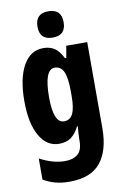

<svg xmlns="http://www.w3.org/2000/svg" viewBox="-107 -828 725 1128"><g transform="rotate(-10 255.5 -264.0)"><path d="M197 -560Q236 -560 263 -542.5Q290 -525 313 -480H321L333 -550H458V-37Q458 96 400 168Q342 240 214 240Q168 240 130.5 230Q93 220 59 200V74Q101 96 137.5 106Q174 116 210 116Q257 116 285 93Q313 70 313 14V6Q313 -11 314.5 -33Q316 -55 318 -72H313Q291 -29 263 -9.5Q235 10 193 10Q119 10 76.5 -65Q34 -140 34 -271Q34 -407 77 -483.5Q120 -560 197 -560ZM243 -435Q181 -435 181 -269Q181 -115 244 -115Q280 -115 296.5 -148.5Q313 -182 313 -254V-282Q313 -363 296.5 -399Q280 -435 243 -435ZM264 -768Q342 -768 342 -689Q342 -611 264 -611Q186 -611 186 -689Q186 -768 264 -768Z"/></g></svg>

Font: Noto Sans Lao ExtraCondensed ExtraBold
Style: Regular
Weight: 800
Width: 2
Designer: Monotype Design Team
Foundry: Monotype Imaging Inc.
Version: Version 2.003; ttfautohint (v1.8.4.7-5d5b)